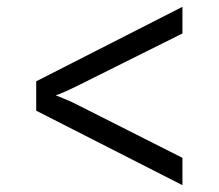

<svg xmlns="http://www.w3.org/2000/svg" viewBox="-20 -611 640 562"><path d="M514 -69 86 -287V-373L514 -591V-513L209 -361Q189 -351 171 -343Q153 -335 143 -332Q153 -328 171.5 -320.5Q190 -313 209 -303L514 -149Z"/></svg>

Font: Tiny Light
Style: Regular
Weight: 300
Monospace: yes
Designer: Philipp Nurullin, Konstantin Bulenkov
Foundry: JetBrains
Version: Version 2.251; ttfautohint (v1.8.4.7-5d5b)